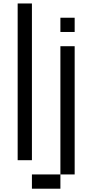

<svg xmlns="http://www.w3.org/2000/svg" viewBox="-20 -937 540 1123"><path d="M83.3 -916.7H166.7V0H83.3ZM166.7 166.7V83.3H333.3V166.7ZM333.3 83.3V-666.7H416.7V83.3ZM333.3 -750V-833.3H416.7V-750Z"/></svg>

Font: Galmuri11 Regular
Style: Regular
Weight: 400
Designer: Minseo Lee (Quiple)
Version: Version 2.356;hotconv 1.1.0;makeotfexe 2.6.0 DEVELOPMENT